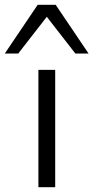

<svg xmlns="http://www.w3.org/2000/svg" viewBox="-51 -780 389 800"><path d="M109 0V-489H179V0ZM-31 -557 106 -760H181L318 -557H263L144 -710L25 -557Z"/></svg>

Font: Nunito Sans 10pt Expanded Light
Style: Regular
Weight: 300
Width: 7
Designer: Vernon Adams
Foundry: Vernon Adams
Version: Version 3.101;gftools[0.9.27]